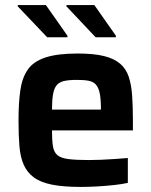

<svg xmlns="http://www.w3.org/2000/svg" viewBox="-20 -729 597 757"><path d="M298 8Q230 8 185 -1Q140 -10 113.5 -29.5Q87 -49 73.5 -79.5Q60 -110 56.5 -153.5Q53 -197 53 -254Q53 -322 60 -372Q67 -422 89.5 -454.5Q112 -487 159.5 -502.5Q207 -518 286 -518Q350 -518 390 -508Q430 -498 453.5 -478Q477 -458 487.5 -426.5Q498 -395 501 -352Q504 -309 504 -254V-215H185Q185 -177 188.5 -153.5Q192 -130 205.5 -118Q219 -106 248.5 -102Q278 -98 329 -98Q350 -98 376.5 -99Q403 -100 431.5 -102Q460 -104 484 -106V-8Q462 -3 430.5 0.5Q399 4 364.5 6Q330 8 298 8ZM378 -281V-297Q378 -336 373.5 -359.5Q369 -383 358.5 -395Q348 -407 330 -410.5Q312 -414 284 -414Q251 -414 232 -409.5Q213 -405 203 -392.5Q193 -380 189 -356.5Q185 -333 185 -297H396ZM437 -582H357L242 -704V-709H352L437 -588ZM246 -582H166L50 -704V-709H161L246 -588Z"/></svg>

Font: Saira Thin SemiBold
Style: Regular
Weight: 600
Version: Version 1.101